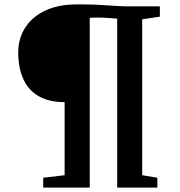

<svg xmlns="http://www.w3.org/2000/svg" viewBox="-20 -855 822 875"><path d="M274.5 -56.5V-389.5Q203.5 -389.5 156.5 -416.5Q109.5 -443.5 86.5 -494.2Q63.5 -545 63 -615Q63 -678 94 -727.8Q125 -777.5 185 -806.2Q245 -835 332 -835Q381 -835 413.2 -833.8Q445.5 -832.5 470.8 -830.5Q496 -828.5 522.5 -827.2Q549 -826 585.5 -826H708.5V-779L628 -767V-56.5L697 -45V0H514V-770Q497.5 -771.5 473.2 -773.2Q449 -775 420.5 -775Q410.5 -775 401.2 -774.5Q392 -774 389 -773.5V0H177V-45Z"/></svg>

Font: Merriweather 60pt
Style: Bold
Weight: 700
Version: Version 2.100